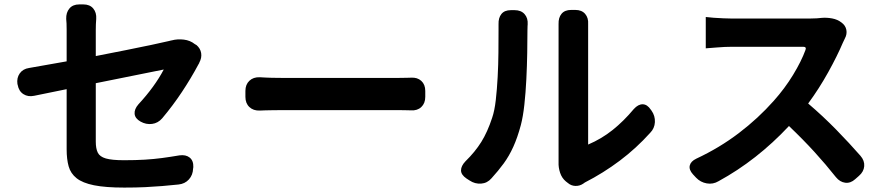

<svg xmlns="http://www.w3.org/2000/svg" viewBox="-20 -810 4040 870"><path d="M870 -606Q888 -591 891.5 -569.5Q895 -548 883 -526Q883 -525 882.5 -524Q882 -523 879 -518Q846 -456 804.5 -393.5Q763 -331 715 -274Q696 -252 669 -248.5Q642 -245 617 -259Q592 -273 590 -294Q588 -315 607 -337Q681 -417 722 -495L414 -433V-168Q414 -137 423 -118.5Q432 -100 459.5 -92Q487 -84 542 -84Q595 -84 636 -86.5Q677 -89 714.5 -94Q752 -99 793 -106Q822 -110 839.5 -96Q857 -82 856 -53L855 -46Q854 -17 836 3Q818 23 789 26Q751 30 715 33Q679 36 638 38Q597 40 543 40Q458 40 406 29.5Q354 19 327 -2.5Q300 -24 291 -56.5Q282 -89 282 -133V-406L135 -376Q107 -370 86 -383.5Q65 -397 60 -426L59 -429Q55 -457 69.5 -477.5Q84 -498 112 -502L282 -532V-675Q282 -688 281.5 -703.5Q281 -719 280 -724Q279 -753 294.5 -771.5Q310 -790 339 -790H358Q387 -790 402.5 -771.5Q418 -753 416 -724Q415 -716 414.5 -700.5Q414 -685 414 -675V-556Q485 -570 551 -583Q617 -596 668 -607Q719 -618 745 -624Q753 -626 755 -626.5Q757 -627 758 -627Q784 -634 813 -630.5Q842 -627 863 -610Z M1092 -398Q1092 -427 1110 -444Q1128 -461 1157 -460Q1173 -459 1184.5 -458.5Q1196 -458 1211.5 -457.5Q1227 -457 1253 -457Q1288 -457 1344.5 -457Q1401 -457 1466.5 -457Q1532 -457 1596 -457Q1660 -457 1711.5 -457Q1763 -457 1790 -457Q1809 -457 1823.5 -457.5Q1838 -458 1842 -458Q1871 -460 1889 -443.5Q1907 -427 1907 -398V-371Q1907 -342 1889 -325Q1871 -308 1842 -310Q1835 -310 1820.5 -310.5Q1806 -311 1790 -311Q1763 -311 1711.5 -311Q1660 -311 1596 -311Q1532 -311 1466.5 -311Q1401 -311 1344.5 -311Q1288 -311 1253 -311Q1225 -311 1209.5 -310.5Q1194 -310 1183 -310Q1172 -310 1157 -309Q1128 -308 1110 -325Q1092 -342 1092 -371Z M2544 12Q2526 -3 2518 -27Q2510 -51 2511 -75Q2511 -79 2511 -78.5Q2511 -78 2511 -80.5Q2511 -83 2511 -96Q2511 -109 2511 -151Q2511 -193 2511 -252Q2511 -311 2511 -377Q2511 -443 2511 -504Q2511 -565 2511 -612Q2511 -659 2511 -679Q2511 -698 2511 -698.5Q2511 -699 2511 -701Q2510 -730 2524.5 -747.5Q2539 -765 2568 -765H2587Q2616 -765 2631.5 -747Q2647 -729 2645 -700Q2645 -697 2645 -697.5Q2645 -698 2645 -678Q2645 -658 2645 -616.5Q2645 -575 2645 -521Q2645 -467 2645 -409.5Q2645 -352 2645 -299.5Q2645 -247 2645 -208.5Q2645 -170 2645 -155Q2706 -181 2756 -221Q2806 -261 2852 -316Q2872 -338 2892.5 -337.5Q2913 -337 2929 -313L2932 -309Q2949 -285 2947.5 -256.5Q2946 -228 2926 -208Q2863 -138 2788.5 -82Q2714 -26 2630 17L2623 22Q2607 33 2587.5 32.5Q2568 32 2553 19ZM2094 -1Q2069 -18 2069 -38Q2069 -58 2089 -79Q2133 -122 2161 -167Q2189 -212 2210 -276Q2221 -308 2226.5 -356.5Q2232 -405 2235 -461Q2238 -517 2238.5 -572Q2239 -627 2239 -672Q2239 -692 2239 -695.5Q2239 -699 2239 -697.5Q2239 -696 2239 -700Q2238 -729 2252 -746.5Q2266 -764 2295 -764H2312Q2341 -764 2357 -746Q2373 -728 2371 -699Q2371 -695 2370.5 -692.5Q2370 -690 2370 -673Q2370 -628 2369 -570Q2368 -512 2365 -451Q2362 -390 2356 -335.5Q2350 -281 2340 -243Q2325 -187 2306 -145Q2287 -103 2262.5 -69.5Q2238 -36 2207 -2Q2188 20 2160 22Q2132 24 2108 8Z M3793 -708Q3811 -695 3815 -675Q3819 -655 3808 -635Q3807 -632 3804 -626.5Q3801 -621 3799 -616Q3774 -557 3733 -483Q3692 -409 3642 -341Q3710 -283 3770 -221.5Q3830 -160 3879 -104Q3898 -82 3896 -57Q3894 -32 3872 -13L3855 2Q3834 21 3810 18Q3786 15 3768 -7Q3722 -65 3671 -121Q3620 -177 3555 -239Q3410 -84 3236 11Q3211 26 3182.5 21Q3154 16 3134 -5L3120 -20Q3101 -41 3105.5 -60Q3110 -79 3135 -91Q3240 -140 3328 -207Q3416 -274 3486 -353Q3536 -409 3573.5 -470.5Q3611 -532 3630 -584Q3635 -598 3620 -598Q3600 -598 3565 -598Q3530 -598 3489 -598Q3448 -598 3409 -598Q3370 -598 3339.5 -598Q3309 -598 3296 -598Q3265 -598 3229.5 -595Q3194 -592 3178 -591V-733Q3192 -731 3214 -729.5Q3236 -728 3258.5 -727Q3281 -726 3296 -726Q3312 -726 3348 -726Q3384 -726 3429.5 -726Q3475 -726 3520.5 -726Q3566 -726 3601 -726Q3636 -726 3649 -726Q3664 -726 3681.5 -727Q3699 -728 3703 -729Q3726 -731 3750.5 -726.5Q3775 -722 3793 -708Z"/></svg>

Font: Chiron GoRound TC
Style: Bold
Weight: 700
Designer: Ryoko NISHIZUKA 西塚涼子 (kana, bopomofo & ideographs); Paul D. Hunt (Latin, Greek & Cyrillic); Sandoll Communications 산돌커뮤니
Foundry: Adobe
Version: Version 1.000;hotconv 1.1.1;makeotfexe 2.6.0